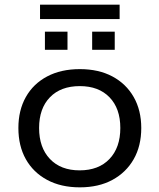

<svg xmlns="http://www.w3.org/2000/svg" viewBox="-20 -796 685 825"><path d="M323 9Q242 9 182.5 -23Q123 -55 91 -112Q59 -169 59 -246Q59 -322 91 -379Q123 -436 182.5 -467.5Q242 -499 323 -499Q404 -499 463 -467.5Q522 -436 554.5 -379Q587 -322 587 -246Q587 -169 554.5 -112Q522 -55 463 -23Q404 9 323 9ZM322 -64Q404 -64 450.5 -113Q497 -162 497 -246Q497 -330 450.5 -378Q404 -426 323 -426Q241 -426 194.5 -378Q148 -330 148 -246Q148 -162 194.5 -113Q241 -64 322 -64ZM152 -714V-776H494V-714ZM173 -582V-660H270V-582ZM376 -582V-660H473V-582Z"/></svg>

Font: Nunito Sans 10pt SemiExpanded
Style: Regular
Weight: 400
Width: 6
Designer: Vernon Adams
Foundry: Vernon Adams
Version: Version 3.101;gftools[0.9.27]